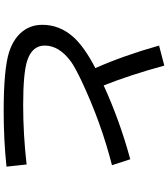

<svg xmlns="http://www.w3.org/2000/svg" viewBox="45 -915 909 1039"><g transform="rotate(90 499.5 -395.5)"><path d="M881.8 23.9Q737.3 39.1 583 39.1Q355.5 39.1 263.7 10.3Q197.3 -10.7 159.2 -52.2Q114.3 -100.6 114.3 -169.9Q114.3 -261.2 176.8 -334Q230.5 -396 348.6 -457Q281.2 -608.4 226.6 -801.8L335 -830.1Q385.7 -644.5 442.4 -502Q630.9 -588.4 841.8 -646L874 -546.9Q642.6 -488.3 414.1 -380.4Q343.8 -346.7 313.5 -325.2Q226.6 -261.2 226.6 -183.1Q226.6 -115.2 307.6 -88.4Q375 -66.4 548.8 -66.4Q709 -66.4 870.1 -85Z"/></g></svg>

Font: UDEV Gothic 35
Style: Bold
Weight: 700
Version: v2.1.0; ttfautohint (v1.8.4.7-5d5b-dirty) -l 6 -r 45 -G 200 